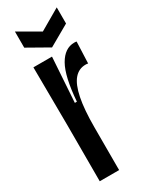

<svg xmlns="http://www.w3.org/2000/svg" viewBox="-184 -729 604 769"><g transform="rotate(-30 118.0 -344.5)"><path d="M31.7 -259 29.7 -528H115.7L102.3 -321.7H111.7Q120.3 -434 148.3 -483Q176.3 -532 220.7 -532Q227.7 -532 231.3 -531L227.3 -431.7Q223 -433 215.7 -433Q184.3 -433 163.3 -408.5Q142.3 -384 131.8 -331.8Q121.3 -279.7 121.3 -198V0H31.7ZM37.3 -614.7 134.3 -559.7 230.7 -614.7V-689.3L134.3 -633.3L37.3 -689.3Z"/></g></svg>

Font: Bricolage Grotesque 96pt Condensed ExBd
Style: Regular
Weight: 800
Width: 3
Designer: Mathieu Triay
Foundry: Atelier Triay
Version: Version 1.001;Glyphs 3.2 (3207)